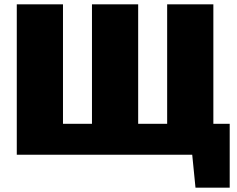

<svg xmlns="http://www.w3.org/2000/svg" viewBox="-20 -710 1088 881"><path d="M1034 -142V151H877L862 0H57V-690H269V-142H402V-690H614V-142H747V-690H959V-142Z"/></svg>

Font: Exo 2.0 Black
Style: Regular
Weight: 900
Designer: Natanael Gama
Version: Version 1.001;PS 001.001;hotconv 1.0.70;makeotf.lib2.5.58329